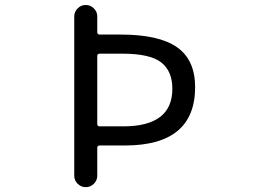

<svg xmlns="http://www.w3.org/2000/svg" viewBox="-20 -775 1040 774"><path d="M372.1 -275.4Q372.1 -265.6 381.8 -265.6H476.6Q674.8 -265.6 674.8 -417Q674.8 -488.3 629.9 -523.4Q585 -558.6 473.6 -558.6H381.8Q372.1 -558.6 372.1 -548.8ZM381.8 -188.5Q372.1 -188.5 372.1 -178.7V-66.4Q372.1 -47.9 358.4 -34.2Q344.7 -20.5 325.7 -20.5Q306.6 -20.5 293 -34.2Q279.3 -47.9 279.3 -66.4V-709Q279.3 -727.5 293 -741.2Q306.6 -754.9 325.7 -754.9Q344.7 -754.9 358.4 -741.2Q372.1 -727.5 372.1 -709V-645.5Q372.1 -635.7 381.8 -635.7H465.8Q621.1 -635.7 693.8 -584.5Q766.6 -533.2 766.6 -423.8Q766.6 -188.5 483.4 -188.5Z"/></svg>

Font: Rounded-X Mgen+ 1m regular
Style: Regular
Weight: 400
Designer: [Source Han Sans]
Ryoko NISHIZUKA  (kana & ideographs); Paul D. Hunt (Latin, Greek & Cyrillic); Wenlong ZHANG  (bopomofo
Version: Version 1.059.20150602